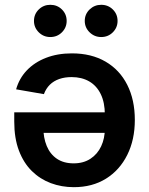

<svg xmlns="http://www.w3.org/2000/svg" viewBox="-20 -775 625 803"><path d="M280.8 -551.8Q362.3 -551.8 421.4 -517.3Q480.5 -482.9 512.2 -420.2Q543.9 -357.4 543.9 -273.4Q543.9 -190.4 512.2 -127Q480.5 -63.5 423.3 -27.8Q366.2 7.8 288.6 7.8Q237.8 7.8 192.6 -9Q147.5 -25.9 113 -59.8Q78.6 -93.8 59.1 -145.3Q39.6 -196.8 39.6 -266.6V-305.2H485.8V-219.2H102.5L161.1 -244.6Q161.1 -198.7 175.5 -164.3Q189.9 -129.9 218.3 -110.8Q246.6 -91.8 288.1 -91.8Q329.1 -91.8 358.4 -111.1Q387.7 -130.4 403.1 -163.3Q418.5 -196.3 418.5 -236.8V-295.4Q418.5 -346.2 401.4 -381.3Q384.3 -416.5 353 -434.6Q321.8 -452.6 279.3 -452.6Q251 -452.6 227.8 -444.6Q204.6 -436.5 188.5 -420.7Q172.4 -404.8 163.6 -381.3L47.4 -401.4Q60.1 -446.8 92 -480.5Q124 -514.2 172.1 -533Q220.2 -551.8 280.8 -551.8ZM403.3 -620.1Q375 -620.1 354.7 -639.9Q334.5 -659.7 334.5 -687.5Q334.5 -715.8 354.7 -735.4Q375 -754.9 403.3 -754.9Q432.1 -754.9 451.9 -735.4Q471.7 -715.8 471.7 -687.5Q471.7 -659.7 451.9 -639.9Q432.1 -620.1 403.3 -620.1ZM190.4 -620.1Q162.1 -620.1 142.1 -639.9Q122.1 -659.7 122.1 -687.5Q122.1 -715.8 142.1 -735.4Q162.1 -754.9 190.4 -754.9Q219.2 -754.9 239 -735.4Q258.8 -715.8 258.8 -687.5Q258.8 -659.7 239 -639.9Q219.2 -620.1 190.4 -620.1Z"/></svg>

Font: Inter 17pt SemiBold
Style: Regular
Weight: 600
Version: Version 4.001;git-66647c0bb